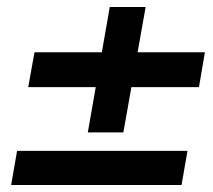

<svg xmlns="http://www.w3.org/2000/svg" viewBox="-20 -620 611 551"><path d="M12 -89 29 -187H518L501 -89ZM232 -240 295 -600H398L334 -240ZM61 -370 79 -470H568L551 -370Z"/></svg>

Font: DM Sans SemiBold
Style: Italic
Weight: 600
Italic angle: -10°
Designer: Colophon Foundry, Jonny Pinhorn
Foundry: Colophon Foundry
Version: Version 4.004;gftools[0.9.30]